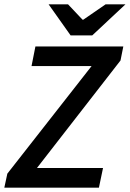

<svg xmlns="http://www.w3.org/2000/svg" viewBox="-23 -869 601 889"><path d="M-3 0 11 -65 401 -563H123L141 -654H548L535 -589L148 -91H454L435 0ZM304 -705 202 -849H292L359 -778H363L466 -849H558L404 -705Z"/></svg>

Font: Source Sans 3 Semibold
Style: Italic
Weight: 600
Italic angle: -11°
Designer: Paul D. Hunt
Foundry: Adobe
Version: Version 3.052;hotconv 1.1.0;makeotfexe 2.6.0